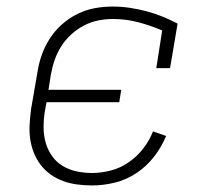

<svg xmlns="http://www.w3.org/2000/svg" viewBox="-20 -558 640 586"><path d="M261 8Q238 8 215.5 5Q193 2 172.5 -5.5Q152 -13 134.5 -25.5Q117 -38 104 -55Q91 -72 83 -92.5Q75 -113 72 -135Q69 -157 70.5 -180Q72 -203 75 -226L94 -336Q98 -363 107 -389Q116 -415 131.5 -439.5Q147 -464 169 -483.5Q191 -503 216.5 -515.5Q242 -528 269 -533Q296 -538 324 -538Q351 -538 377 -534Q403 -530 427.5 -523.5Q452 -517 475.5 -507.5Q499 -498 522 -486L499 -350H457L475 -465Q440 -480 402.5 -490Q365 -500 325 -500Q302 -500 279.5 -495.5Q257 -491 236 -480Q215 -469 197 -452.5Q179 -436 166.5 -416Q154 -396 146.5 -374Q139 -352 135 -329L128 -284H350L344 -246H122L117 -219Q113 -195 113 -170.5Q113 -146 119 -124Q125 -102 138 -83Q151 -64 170.5 -52Q190 -40 213.5 -35Q237 -30 261 -30Q289 -30 318 -37.5Q347 -45 372.5 -62.5Q398 -80 417 -104.5Q436 -129 447 -157L487 -143Q473 -109 450 -79.5Q427 -50 396 -29.5Q365 -9 330 -0.5Q295 8 261 8Z"/></svg>

Font: Iosevka Curly Slab XLtEx
Style: Italic
Weight: 200
Width: 7
Italic angle: -9°
Monospace: yes
Designer: Belleve Invis
Foundry: Belleve Invis
Version: Version 11.1.0; ttfautohint (v1.8.3)